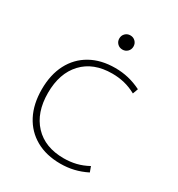

<svg xmlns="http://www.w3.org/2000/svg" viewBox="-171 -817 872 939"><g transform="rotate(30 265.5 -347.5)"><path d="M308 10Q228 10 169.5 -23Q111 -56 79.5 -116.5Q48 -177 48 -260Q48 -343 79.5 -403.5Q111 -464 169.5 -497Q228 -530 308 -530Q347 -530 383 -521.5Q419 -513 455 -495L444 -465Q411 -483 378 -491Q345 -499 309 -499Q203 -499 143 -435Q83 -371 83 -260Q83 -149 143 -85Q203 -21 309 -21Q345 -21 378 -29Q411 -37 444 -55L455 -25Q419 -7 383 1.5Q347 10 308 10ZM292 -625Q275 -625 263.5 -636.5Q252 -648 252 -665Q252 -682 263.5 -693.5Q275 -705 292 -705Q309 -705 320.5 -693.5Q332 -682 332 -665Q332 -648 320.5 -636.5Q309 -625 292 -625Z"/></g></svg>

Font: M PLUS 2 ExtraLight
Style: Regular
Weight: 250
Designer: Coji Morishita
Foundry: UNDERFOREST DESIGN
Version: Version 1.001